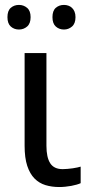

<svg xmlns="http://www.w3.org/2000/svg" viewBox="-20 -751 367 781"><path d="M168.9 -535.2V-158.2Q168.9 -110.8 184.3 -86.9Q199.7 -63 234.9 -63Q243.7 -63 254.6 -64Q265.6 -64.9 275.9 -66.4Q286.1 -67.9 294.9 -69.8Q303.7 -71.8 308.1 -73.2V-5.9Q301.8 -2.9 291.7 0Q281.7 2.9 270 5.1Q258.3 7.3 245.6 8.5Q232.9 9.8 221.2 9.8Q190.9 9.8 165 2Q139.2 -5.9 120.4 -24.9Q101.6 -43.9 90.8 -76.4Q80.1 -108.9 80.1 -158.2V-535.2ZM10.3 -681.2Q10.3 -707.5 23.9 -719.2Q37.6 -731 57.1 -731Q76.2 -731 90.3 -719Q104.5 -707 104.5 -681.2Q104.5 -655.3 90.3 -643.1Q76.2 -630.9 57.1 -630.9Q37.6 -630.9 23.9 -643.1Q10.3 -655.3 10.3 -681.2ZM193.4 -681.2Q193.4 -707.5 207 -719.2Q220.7 -731 240.2 -731Q249.5 -731 258.1 -728Q266.6 -725.1 272.9 -719Q279.3 -712.9 283.2 -703.6Q287.1 -694.3 287.1 -681.2Q287.1 -655.3 272.9 -643.1Q258.8 -630.9 240.2 -630.9Q220.7 -630.9 207 -643.1Q193.4 -655.3 193.4 -681.2Z"/></svg>

Font: Droid Sans
Style: Regular
Weight: 400
Foundry: Ascender Corporation
Version: Version 1.00 build 114